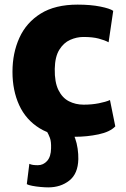

<svg xmlns="http://www.w3.org/2000/svg" viewBox="-20 -584 544 831"><path d="M34 -273Q34 -354.5 64 -420.5Q94 -486.5 156.2 -525.2Q218.5 -564 316 -564Q372.5 -564 414.5 -555.5Q456.5 -547 470 -537L450 -401Q433.5 -410 407.2 -417Q381 -424 341 -424Q312 -424 283.8 -411.5Q255.5 -399 236.8 -368.8Q218 -338.5 217 -286Q216 -228.5 232.8 -194.5Q249.5 -160.5 278.2 -145.8Q307 -131 342 -131Q377.5 -131 407.8 -137Q438 -143 456 -151L479 -37Q456 -13 406.5 -2.5Q357 8 303 8Q211 8 151.5 -28.8Q92 -65.5 63 -129Q34 -192.5 34 -273ZM96 213 107 125Q114 128.5 123 129.8Q132 131 144 131Q167.5 131 184 112.5Q200.5 94 201 58Q202 28.5 196 12.8Q190 -3 183 -15L261 -17L287 -15Q298 -5.5 305.2 14.8Q312.5 35 316 59.2Q319.5 83.5 319 105Q317.5 168 280 197.5Q242.5 227 189 227Q174.5 227 155.2 225.2Q136 223.5 119.2 220.2Q102.5 217 96 213Z"/></svg>

Font: Merriweather Sans ExtraBold
Style: Regular
Weight: 800
Designer: Eben Sorkin
Foundry: Eben Sorkin
Version: Version 2.001; ttfautohint (v1.8.3)